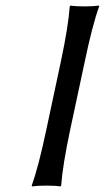

<svg xmlns="http://www.w3.org/2000/svg" viewBox="-20 -668 377 691"><path d="M198.7 -444.8Q226.1 -573.7 231 -645L233.9 -647.9Q251.5 -645 284.2 -645Q316.9 -645 335.9 -647.9L336.9 -645Q312.5 -578.1 284.7 -444.8L232.4 -200.2Q205.1 -71.3 200.2 0L197.3 2.9Q179.7 0 147 0Q114.3 0 95.2 2.9L94.2 0Q118.7 -68.4 146.5 -200.2Z"/></svg>

Font: Linux Biolinum Slanted O
Style: Slanted
Weight: 400
Designer: Philipp H. Poll
Foundry: Philipp H. Poll
Version: Version 1.0.4